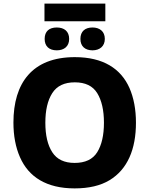

<svg xmlns="http://www.w3.org/2000/svg" viewBox="-20 -1045 836 1075"><path d="M229 -1024.9V-925.8H569.8V-1024.9ZM297.9 -891.1C255.4 -891.1 230 -869.6 230 -827.1C230 -785.6 255.4 -763.2 297.9 -763.2C339.4 -763.2 367.2 -785.6 367.2 -827.1C367.2 -869.6 339.4 -891.1 297.9 -891.1ZM498 -891.1C456.5 -891.1 430.2 -869.6 430.2 -827.1C430.2 -785.6 456.5 -763.2 498 -763.2C537.6 -763.2 566.9 -785.6 566.9 -827.1C566.9 -869.6 537.6 -891.1 498 -891.1ZM741.2 -357.9C741.2 -432.1 729 -496.6 705.1 -551.8C656.7 -661.1 557.6 -725.1 398.9 -725.1C160.6 -725.1 55.2 -580.1 55.2 -358.9C55.2 -285.2 67.4 -220.2 91.8 -165C140.1 -54.2 240.2 9.8 397.9 9.8C477.5 9.8 542.5 -5.4 593.3 -36.1C694.3 -97.2 741.2 -210 741.2 -357.9ZM233.9 -357.9C233.9 -427.7 246.6 -482.9 272.5 -523.4C298.3 -564 340.3 -584 398.9 -584C457.5 -584 499.5 -564 524.4 -523.4C549.3 -482.9 562 -427.7 562 -357.9C562 -288.1 549.3 -232.9 524.4 -192.9C499.5 -152.8 457 -132.8 397.9 -132.8C339.8 -132.8 298.3 -152.8 272.5 -192.9C246.6 -232.9 233.9 -288.1 233.9 -357.9Z"/></svg>

Font: Noto Reveo Sans
Style: Regular
Weight: 800
Designer: Monotype Design Team
Foundry: Monotype Imaging Inc.
Version: Version 2.007